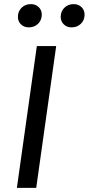

<svg xmlns="http://www.w3.org/2000/svg" viewBox="-20 -913 431 933"><path d="M159 -689H253L156 0H62ZM120 -780Q97 -780 82 -794.5Q67 -809 67 -831Q67 -858 85 -875.5Q103 -893 130 -893Q153 -893 168 -878.5Q183 -864 183 -842Q183 -815 165 -797.5Q147 -780 120 -780ZM328 -780Q305 -780 290 -794.5Q275 -809 275 -831Q275 -858 293 -875.5Q311 -893 338 -893Q361 -893 376 -878.5Q391 -864 391 -842Q391 -815 373 -797.5Q355 -780 328 -780Z"/></svg>

Font: Fira Sans Variable
Style: Italic
Weight: 397
Italic angle: -8°
Designer: Carrois Corporate & Edenspiekermann AG
Foundry: Carrois Corporate GbR & Edenspiekermann AG
Version: Version 4.202